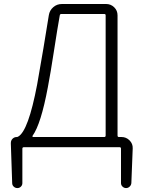

<svg xmlns="http://www.w3.org/2000/svg" viewBox="-20 -747 729 977"><path d="M517.6 -668.9Q517.6 -675.8 510.7 -675.8H292Q285.2 -675.8 284.2 -668.9Q272.5 -604.5 254.9 -489.7Q237.3 -375 223.6 -303.7Q188.5 -115.2 145.5 -55.7Q144.5 -53.7 145.5 -51.8Q146.5 -49.8 148.4 -49.8H510.7Q517.6 -49.8 517.6 -57.6ZM578.1 -57.6Q578.1 -49.8 585 -49.8H598.6Q622.1 -49.8 639.2 -32.7Q656.2 -15.6 655.3 7.8L648.4 184.6Q647.5 195.3 639.6 202.6Q631.8 210 621.6 210Q611.3 210 603.5 202.6Q595.7 195.3 595.7 184.6V9.8Q595.7 2 588.9 2H101.6Q93.8 2 93.8 9.8V184.6Q93.8 195.3 86.4 202.6Q79.1 210 68.4 210Q57.6 210 49.8 202.6Q42 195.3 42 184.6L35.2 -14.6V-19.5Q35.2 -32.2 43.9 -41Q52.7 -49.8 65.4 -49.8Q69.3 -49.8 72.3 -51.8Q124 -80.1 168.9 -316.4Q203.1 -508.8 228.5 -669.9Q232.4 -694.3 251 -710.4Q269.5 -726.6 294.9 -726.6H520.5Q543.9 -726.6 561 -710Q578.1 -693.4 578.1 -668.9Z"/></svg>

Font: Gen Jyuu Gothic Light
Style: Regular
Weight: 200
Designer: [Source Han Sans]
Ryoko NISHIZUKA  (kana & ideographs); Paul D. Hunt (Latin, Greek & Cyrillic); Wenlong ZHANG  (bopomofo
Version: Version 1.002.20150607